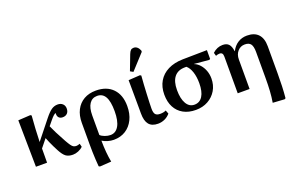

<svg xmlns="http://www.w3.org/2000/svg" viewBox="-117 -1280 3034 1976"><g transform="rotate(-20 1399.5 -292.0)"><path d="M475 14Q427 14 398.5 -7Q370 -28 340 -85Q329 -105 315 -134Q301 -163 288 -192Q275 -221 267 -243L196 -155L195 0H73L66 -511L200 -519L212 -511Q206 -436 202 -367Q198 -298 196 -226L358 -429Q402 -484 433 -505Q464 -526 501 -526Q535 -526 555.5 -506.5Q576 -487 576 -455Q576 -422 557.5 -403Q539 -384 507 -384Q478 -384 463.5 -402Q449 -420 453 -450Q443 -449 426.5 -434Q410 -419 390 -394L348 -343Q363 -308 386 -262.5Q409 -217 447 -148Q468 -111 481.5 -92Q495 -73 507.5 -66Q520 -59 537 -59Q554 -59 577 -68L586 -32Q565 -11 534.5 1.5Q504 14 475 14Z M693 223 681 216Q678 182 675.5 140Q673 98 672 55Q671 12 671 -25V-263Q671 -344 701.5 -403Q732 -462 787.5 -494Q843 -526 919 -526Q1037 -526 1103.5 -457Q1170 -388 1170 -266Q1170 -182 1139 -119Q1108 -56 1052.5 -21Q997 14 923 14Q890 14 856.5 4Q823 -6 800 -21H798Q799 112 819 215ZM907 -44Q965 -44 997.5 -99.5Q1030 -155 1030 -261Q1030 -368 1001 -419Q972 -470 913 -470Q858 -470 828 -425.5Q798 -381 798 -298V-84Q815 -67 846.5 -55.5Q878 -44 907 -44Z M1407 14Q1340 14 1308 -25Q1276 -64 1276 -146Q1276 -172 1276 -211.5Q1276 -251 1275.5 -295.5Q1275 -340 1275 -383Q1275 -426 1274.5 -460Q1274 -494 1274 -511L1401 -519L1413 -511Q1409 -466 1406 -414Q1403 -362 1400.5 -311.5Q1398 -261 1396.5 -219.5Q1395 -178 1395 -154Q1395 -110 1410 -92Q1425 -74 1462 -74Q1500 -74 1526 -87L1541 -48Q1516 -18 1481 -2Q1446 14 1407 14ZM1350 -574 1318 -592 1381 -757Q1392 -785 1404 -796Q1416 -807 1436 -807Q1478 -807 1501 -754V-739Z M1822 14Q1743 14 1686 -17.5Q1629 -49 1598.5 -107Q1568 -165 1568 -245Q1568 -329 1604.5 -390.5Q1641 -452 1709 -486Q1777 -520 1870 -522L2137 -526V-430L2126 -423L1964 -438V-436Q1998 -423 2024.5 -393Q2051 -363 2066 -323Q2081 -283 2081 -237Q2081 -164 2047.5 -107.5Q2014 -51 1955.5 -18.5Q1897 14 1822 14ZM1826 -42Q1884 -42 1915.5 -92Q1947 -142 1947 -234Q1947 -304 1929.5 -357Q1912 -410 1880 -437H1864Q1787 -437 1747 -388Q1707 -339 1707 -244Q1707 -149 1738.5 -95.5Q1770 -42 1826 -42Z M2716 223 2588 215Q2598 156 2602 91.5Q2606 27 2606 -52V-335Q2606 -396 2587 -422Q2568 -448 2522 -448Q2475 -448 2444 -413Q2413 -378 2413 -323V0H2283V-401Q2283 -426 2274 -437Q2265 -448 2246 -448Q2226 -448 2205 -439L2195 -475Q2244 -521 2306 -521Q2350 -521 2372.5 -496.5Q2395 -472 2402 -418H2404Q2430 -470 2474 -498Q2518 -526 2574 -526Q2655 -526 2697 -481Q2739 -436 2739 -350V-55Q2739 21 2736.5 86.5Q2734 152 2728 216Z"/></g></svg>

Font: Literata 36pt SemiBold
Style: Regular
Weight: 600
Designer: Latin by Veronika Burian and Jose Scaglione. Greek by Irene Vlachou. Cyrillic by Vera Evstafieva.
Foundry: TypeTogether
Version: Version 3.002